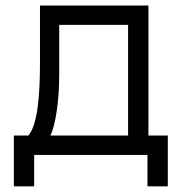

<svg xmlns="http://www.w3.org/2000/svg" viewBox="-20 -560 656 694"><path d="M30 -70H82.5Q95 -85 103 -110.5Q111 -136 115.8 -170Q120.5 -204 122.5 -245.5Q124.5 -287 124.5 -333.5V-540H516.5V-70H586.5V113.5H513V0H103.5V113.5H30ZM443 -70V-470H194V-292.5Q194 -256 191.8 -222.2Q189.5 -188.5 185.2 -159.8Q181 -131 175.2 -108Q169.5 -85 162 -70Z"/></svg>

Font: Vela Sans
Style: Regular
Weight: 400
Designer: Principal design: Mikhail Sharanda - project Manrope.
Design modification: Ravid Balaliev
Foundry: Mikhail Sharanda
Version: Version 1.001;August 23, 2023;FontCreator 14.0.0.2901 64-bit